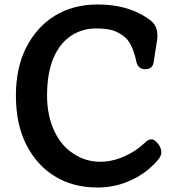

<svg xmlns="http://www.w3.org/2000/svg" viewBox="-20 -819 769 857"><path d="M416 18Q306 18 225 -32Q144 -81 97 -174Q51 -265 51 -393Q51 -516 97 -607Q144 -699 225 -749Q308 -799 415 -799Q511 -799 583 -768Q624 -750 653 -727Q673 -711 679 -688Q685 -665 681 -639L666 -543Q662 -510 628 -510Q597 -510 589 -542Q573 -621 539 -652Q516 -672 485 -683Q455 -692 408 -692Q348 -692 298 -660Q247 -626 219 -561Q190 -492 190 -393Q190 -304 222 -235Q253 -168 308 -133Q362 -97 428 -97Q473 -97 518 -114Q562 -131 597 -157Q605 -163 612.5 -169.5Q620 -176 628 -183Q657 -212 681 -182L684 -179Q698 -162 700 -144Q702 -126 688 -109Q679 -97 668 -86.5Q657 -76 645 -65Q600 -27 542 -5Q482 18 416 18Z"/></svg>

Font: MaokenZhuyuanTi
Style: Regular
Weight: 400
Designer: Fontworks Inc & LongZhuTi team: ZERO子、时光羊、荆南、频凡、刘鹏、Little White Dog、帆影Magmeta、奈白不弍、白日月球、ChaoTawei、雨三（排名不分先后）
Version: Version 1.000; 20230222